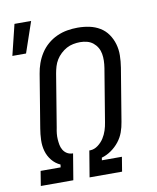

<svg xmlns="http://www.w3.org/2000/svg" viewBox="-89 -885 779 954"><g transform="rotate(-10 300.0 -408.0)"><path d="M39 0 51 -74H152L154 -88Q129 -99 111.5 -120.5Q94 -142 86.5 -168.5Q79 -195 80 -224.5Q81 -254 86 -283L130 -550Q134 -576 143 -601.5Q152 -627 167 -650.5Q182 -674 203.5 -692.5Q225 -711 250.5 -722.5Q276 -734 302.5 -738.5Q329 -743 355 -743Q386 -743 414.5 -737Q443 -731 467 -716.5Q491 -702 507 -679Q523 -656 531 -628.5Q539 -601 538.5 -571Q538 -541 533 -510L489 -244Q485 -218 476 -193Q467 -168 450 -146.5Q433 -125 410 -109Q387 -93 362 -86L360 -73H461L449 0H285L307 -132H313Q333 -133 351 -146.5Q369 -160 380.5 -178Q392 -196 398.5 -216Q405 -236 408 -256L452 -522Q455 -541 455.5 -559Q456 -577 453 -594Q450 -611 441.5 -625.5Q433 -640 420 -650.5Q407 -661 390 -665.5Q373 -670 355 -670Q338 -670 320 -666.5Q302 -663 286.5 -654.5Q271 -646 257 -633Q243 -620 233.5 -604.5Q224 -589 219 -572Q214 -555 211 -538L167 -271Q164 -257 162.5 -242.5Q161 -228 162 -213.5Q163 -199 165.5 -185.5Q168 -172 175 -160Q182 -148 193.5 -140.5Q205 -133 220 -132H225L203 0ZM12 -661 50 -816H134L81 -661Z"/></g></svg>

Font: Iosevka Plex Etoile
Style: Italic
Weight: 400
Italic angle: -9°
Designer: Belleve Invis
Foundry: Belleve Invis
Version: Version 25.1.1; ttfautohint (v1.8.4)